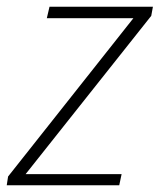

<svg xmlns="http://www.w3.org/2000/svg" viewBox="-33 -550 474 570"><path d="M-13 0 -9 -26 363 -496H106L114 -530H421L416 -503L43 -33H328L321 0Z"/></svg>

Font: Noto Sans Disp ExtLt
Style: Italic
Weight: 200
Italic angle: -12°
Designer: Monotype Design Team
Foundry: Monotype Imaging Inc.
Version: Version 2.000;GOOG;noto-source:20170915:90ef993387c0